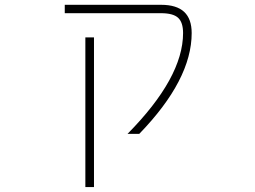

<svg xmlns="http://www.w3.org/2000/svg" viewBox="-20 -544 1040 783"><path d="M636.7 -524.4Q700.2 -524.4 731 -495.6Q761.7 -466.8 761.7 -409.2Q761.7 -218.8 547.9 2H500Q726.6 -227.5 726.6 -409.2Q726.6 -453.1 706.1 -471.7Q685.5 -490.2 636.7 -490.2H244.1V-524.4ZM328.1 218.8V-391.6H363.3V218.8Z"/></svg>

Font: GenEi Gothic M ExtraLight
Style: Regular
Weight: 200
Designer: o_tamon (Modified); [Source Han Sans]
Ryoko NISHIZUKA  (kana & ideographs); Paul D. Hunt (Latin, Greek & Cyrillic); Wenl
Version: Version 1.1a;Original Version 1.004